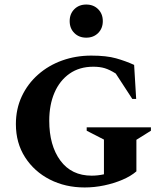

<svg xmlns="http://www.w3.org/2000/svg" viewBox="-20 -816 715 846"><path d="M353 10Q268 10 199.5 -25Q131 -60 90.5 -123Q50 -186 50 -269Q50 -336 76 -391.5Q102 -447 148 -487.5Q194 -528 254 -549.5Q314 -571 382 -571Q449 -571 491.5 -559Q534 -547 571 -530L580 -380H563L490 -492Q463 -509 441.5 -515.5Q420 -522 391 -522Q330 -522 286.5 -491.5Q243 -461 220 -407.5Q197 -354 197 -284Q197 -175 246 -108.5Q295 -42 384 -42Q411 -42 438 -48V-201L362 -240V-255H645V-240L581 -200V-61Q557 -40 519.5 -24Q482 -8 439 1Q396 10 353 10ZM360 -650Q328 -650 307.5 -670.5Q287 -691 287 -723Q287 -755 307.5 -775.5Q328 -796 360 -796Q392 -796 412.5 -775.5Q433 -755 433 -723Q433 -691 412.5 -670.5Q392 -650 360 -650Z"/></svg>

Font: Spectral SC
Style: Bold
Weight: 700
Designer: Jean-Baptiste Levee
Foundry: Production Type
Version: Version 2.001